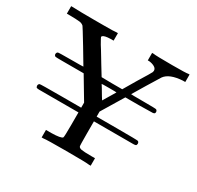

<svg xmlns="http://www.w3.org/2000/svg" viewBox="-148 -852 1046 1021"><g transform="rotate(30 375.0 -341.5)"><path d="M515 0Q499 -3 374 -3Q251 -3 235 0H224V-46H257Q316 -47 324 -58Q327 -63 327 -137V-213H133Q121 -213 112.5 -213Q104 -213 97 -213Q90 -213 85.5 -213Q81 -213 77.5 -213.5Q74 -214 72.5 -214.5Q71 -215 70 -215.5Q69 -216 68.5 -216.5Q68 -217 67.5 -218Q67 -219 67 -220Q64 -225 66 -231.5Q68 -238 73 -240Q76 -242 202 -242H327V-273L247 -407H115Q81 -407 75 -408Q69 -409 67 -414Q64 -419 66 -425.5Q68 -432 73 -434Q76 -436 153 -436Q228 -436 228 -437Q227 -440 172.5 -530Q118 -620 115 -623Q107 -631 93 -634Q66 -637 31 -637H11V-683H20Q66 -681 153 -681H211Q279 -681 288 -683H298V-637H280Q241 -636 233 -626Q230 -623 230 -621Q230 -619 250 -584Q255 -576 264.5 -561Q274 -546 286 -525.5Q298 -505 305 -494L340 -437L403 -436H467L513 -514Q560 -590 562 -596Q564 -602 564 -605Q564 -619 550 -627Q536 -635 517 -637H508V-683H516Q534 -680 633 -680Q719 -680 731 -683H738V-637H723Q644 -632 617 -595Q614 -591 567.5 -514.5Q521 -438 521 -437Q521 -436 597 -436Q673 -436 676 -434Q681 -432 683 -425.5Q685 -419 682 -414Q679 -409 671 -408.5Q663 -408 589 -407H503L422 -273V-242H547Q673 -242 676 -240Q681 -238 683 -231.5Q685 -225 682 -220Q682 -219 681.5 -218Q681 -217 680.5 -216.5Q680 -216 679 -215.5Q678 -215 676.5 -214.5Q675 -214 671.5 -213.5Q668 -213 663.5 -213Q659 -213 652 -213Q645 -213 636.5 -213Q628 -213 616 -213H422V-139Q422 -64 424 -60Q427 -52 441 -49Q456 -46 503 -46H525V0ZM449 -406Q449 -407 403 -407Q358 -407 358 -406L370 -387Q381 -368 392 -350L404 -331Q447 -404 449 -406Z"/></g></svg>

Font: MathJax_AMS
Style: Regular
Weight: 400
Version: Version 1.1